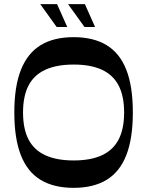

<svg xmlns="http://www.w3.org/2000/svg" viewBox="-20 -892 709 925"><path d="M335 13Q239 13 175.5 -25.5Q112 -64 80.5 -144.5Q49 -225 49 -350Q49 -476 81 -556Q113 -636 176 -674.5Q239 -713 335 -713Q430 -713 493.5 -674.5Q557 -636 588.5 -556Q620 -476 620 -350Q620 -225 588.5 -144.5Q557 -64 493.5 -25.5Q430 13 335 13ZM335 -119Q417 -119 471 -144Q525 -169 551.5 -220Q578 -271 578 -350Q578 -429 551.5 -480Q525 -531 471 -556Q417 -581 335 -581Q253 -581 198.5 -556Q144 -531 117.5 -480Q91 -429 91 -350Q91 -271 117.5 -220Q144 -169 198.5 -144Q253 -119 335 -119ZM387 -762 308 -872H389L438 -762ZM253 -762 174 -872H255L304 -762Z"/></svg>

Font: Ojuju SemiBold
Style: Regular
Weight: 600
Designer: Chisaokwu Joboson, Mirko Velimirovic
Foundry: Udi Foundry
Version: Version 1.000